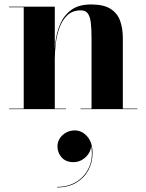

<svg xmlns="http://www.w3.org/2000/svg" viewBox="-20 -490 657 862"><path d="M226 -460V-2.5H276.5V0H21V-2.5H86.5V-457.5H21V-460ZM531.5 -319V-2.5H596.5V0H341.5V-2.5H391V-317.5Q391 -359.5 387.8 -387.5Q384.5 -415.5 374.2 -429.5Q364 -443.5 343 -443.5Q306 -443.5 283 -422Q260 -400.5 247.5 -366.8Q235 -333 230.5 -295Q226 -257 226 -223L223.5 -220.5Q223.5 -257.5 228.8 -300.5Q234 -343.5 250.2 -382Q266.5 -420.5 299.8 -445.2Q333 -470 389 -470Q445 -470 476 -450.5Q507 -431 519.2 -396.8Q531.5 -362.5 531.5 -319ZM236.5 351.5V349Q288.5 349 326.8 323.8Q365 298.5 382.2 255.5Q399.5 212.5 388 159H389Q390 180 379 197.8Q368 215.5 349.8 226.8Q331.5 238 310.5 238Q275.5 238 256.8 216.8Q238 195.5 238 167Q238 147.5 248.5 131.2Q259 115 276.8 105.2Q294.5 95.5 315.5 95.5Q348 95.5 371.8 122.8Q395.5 150 395.5 197Q395.5 240 376.2 275Q357 310 321.2 330.8Q285.5 351.5 236.5 351.5Z"/></svg>

Font: Bodoni Moda 72pt
Style: Bold
Weight: 700
Designer: Owen Earl
Foundry: indestructible type
Version: Version 2.004